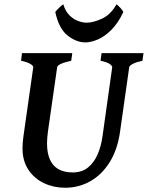

<svg xmlns="http://www.w3.org/2000/svg" viewBox="-20 -864 692 899"><path d="M651.9 -615.2 647 -579.6Q616.2 -572.8 601.1 -564.5Q585.9 -556.2 585 -549.3L542.5 -250Q530.8 -164.6 494.1 -105.5Q457.5 -46.4 403.3 -15.6Q349.1 15.1 284.7 15.1Q231.4 15.1 186 -6.3Q140.6 -27.8 113 -69.1Q85.4 -110.4 85.4 -169.9Q85.4 -196.3 89.8 -226.1L135.7 -549.3Q136.7 -555.2 123.3 -564Q109.9 -572.8 78.6 -579.6L83 -615.2H318.4L313.5 -579.6Q250 -565.4 247.6 -549.3L204.6 -249Q202.6 -234.9 201.4 -220.7Q200.2 -206.5 200.2 -193.8Q200.2 -56.6 320.8 -56.6Q363.3 -56.6 391.8 -79.6Q420.4 -102.5 437.3 -141.6Q454.1 -180.7 460.4 -229L505.4 -549.3Q505.9 -555.2 494.1 -564Q482.4 -572.8 450.7 -579.6L455.6 -615.2ZM557.6 -808.1Q533.2 -755.9 501.7 -724.4Q470.2 -692.9 438 -679.2Q405.8 -665.5 379.9 -665.5Q337.4 -665.5 296.4 -697.8Q255.4 -730 238.8 -808.1Q245.1 -816.4 257.1 -827.9Q269 -839.4 276.4 -843.8Q286.1 -811.5 304.9 -792.7Q323.7 -773.9 345.5 -765.9Q367.2 -757.8 385.7 -757.8Q416.5 -757.8 457.5 -776.6Q498.5 -795.4 525.4 -843.8Q532.2 -839.4 542.5 -828.4Q552.7 -817.4 557.6 -808.1Z"/></svg>

Font: Gentium Plus
Style: Bold Italic
Weight: 700
Italic angle: -8°
Designer: Victor Gaultney, Annie Olsen, Iska Routamaa, Becca Hirsbrunner
Foundry: SIL International
Version: Version 6.101